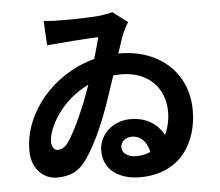

<svg xmlns="http://www.w3.org/2000/svg" viewBox="-57 -852 1113 971"><g transform="rotate(-5 500.0 -366.0)"><path d="M395 -433 389 -416C364 -343 306 -202 262 -145C244 -123 228 -118 212 -118C197 -118 182 -134 182 -162C182 -231 256 -367 395 -433ZM198 -774 205 -650C275 -656 412 -667 466 -668C459 -639 448 -601 436 -560C226 -505 69 -319 69 -127C69 -30 132 21 196 21C260 21 299 2 330 -33C385 -96 443 -226 481 -338L525 -469L564 -471C700 -471 785 -385 785 -262C785 -221 776 -180 759 -146C729 -203 673 -241 592 -241C500 -241 431 -175 431 -93C431 3 510 56 616 56C818 56 910 -92 910 -259C910 -446 771 -577 565 -577H560L586 -655C596 -684 611 -711 623 -731L548 -788C528 -782 502 -778 480 -775C419 -770 309 -768 270 -770C253 -769 226 -771 198 -774ZM678 -67C656 -57 632 -52 604 -52C562 -52 534 -74 534 -103C534 -133 561 -152 592 -152C630 -152 665 -126 678 -67Z"/></g></svg>

Font: Noto Sans Mono CJK SC
Style: Bold
Weight: 700
Designer: Ryoko NISHIZUKA 西塚涼子 (kana, bopomofo & ideographs); Paul D. Hunt (Latin, Greek & Cyrillic); Sandoll Communications 산돌커뮤니
Foundry: Adobe
Version: Version 2.004;hotconv 1.0.118;makeotfexe 2.5.65603